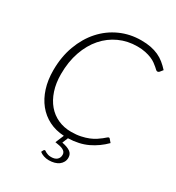

<svg xmlns="http://www.w3.org/2000/svg" viewBox="-209 -841 1046 1143"><g transform="rotate(30 314.5 -269.0)"><path d="M254.5 138Q257 138 260.5 140.8Q264 143.5 269.8 146.5Q275.5 149.5 284 152.2Q292.5 155 305.5 155Q331 155 345 142.8Q359 130.5 359 109.5Q359 98.5 353.5 91Q348 83.5 338 78.5Q328 73.5 314.2 70.8Q300.5 68 284 65.5L308.5 7.5Q251 4.5 205 -18.8Q159 -42 126.5 -82.2Q94 -122.5 76.5 -177.5Q59 -232.5 59 -299Q59 -391.5 87.2 -468.2Q115.5 -545 164.8 -600Q214 -655 280.8 -685.2Q347.5 -715.5 425 -715.5Q461.5 -715.5 490.5 -709.8Q519.5 -704 543.8 -693Q568 -682 588.2 -665.5Q608.5 -649 627.5 -628L611.5 -608Q606 -602 598.5 -602Q594 -602 588.2 -607.2Q582.5 -612.5 573.8 -620.2Q565 -628 552.2 -637.2Q539.5 -646.5 521.2 -654.2Q503 -662 478.5 -667.2Q454 -672.5 422 -672.5Q356 -672.5 299 -646.5Q242 -620.5 200 -572.5Q158 -524.5 134 -456Q110 -387.5 110 -302.5Q110 -240.5 126.5 -190.8Q143 -141 172.5 -106.2Q202 -71.5 243 -53Q284 -34.5 333.5 -34.5Q370 -34.5 399 -40.8Q428 -47 450.5 -56.2Q473 -65.5 489.2 -76.2Q505.5 -87 517 -96.2Q528.5 -105.5 535.5 -111.8Q542.5 -118 546.5 -118Q551 -118 553 -115L571 -94Q526 -48.5 469.5 -21.5Q413 5.5 337 8L321 47Q358.5 54 378 67.8Q397.5 81.5 397.5 107Q397.5 124 390.2 137.2Q383 150.5 370.5 159.8Q358 169 340.5 173.8Q323 178.5 303 178.5Q284.5 178.5 267.5 172.8Q250.5 167 239 157.5L246 143.5Q249 138 254.5 138Z"/></g></svg>

Font: Lato Light
Style: Italic
Weight: 300
Italic angle: -7°
Designer: Lukasz Dziedzic
Foundry: tyPoland Lukasz Dziedzic
Version: Version 2.007; 2014-02-27